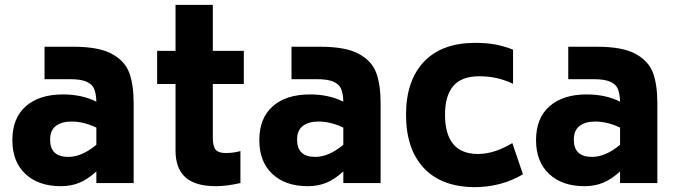

<svg xmlns="http://www.w3.org/2000/svg" viewBox="-20 -756 2800 793"><path d="M532 -330V0H378V-48Q342 -15 307.5 -1Q273 13 231 13Q139 13 85 -37.5Q31 -88 31 -177Q31 -268 86.5 -317Q142 -366 240 -366Q319 -366 378 -336Q377 -369 369 -388.5Q361 -408 337.5 -418.5Q314 -429 268 -429H164V-563H283Q388 -563 442 -533.5Q496 -504 514 -455Q532 -406 532 -330ZM378 -158V-229Q326 -254 275 -254Q235 -254 211 -236Q187 -218 187 -179Q187 -108 262 -108Q318 -108 378 -158Z M859 -409V-187Q859 -152 870.5 -138Q882 -124 912 -124Q944 -124 973 -132V0Q915 13 872 13Q786 13 745.5 -24Q705 -61 705 -134V-409H629V-546H705V-736H859V-546H987V-409Z M1552 -330V0H1398V-48Q1362 -15 1327.5 -1Q1293 13 1251 13Q1159 13 1105 -37.5Q1051 -88 1051 -177Q1051 -268 1106.5 -317Q1162 -366 1260 -366Q1339 -366 1398 -336Q1397 -369 1389 -388.5Q1381 -408 1357.5 -418.5Q1334 -429 1288 -429H1184V-563H1303Q1408 -563 1462 -533.5Q1516 -504 1534 -455Q1552 -406 1552 -330ZM1398 -158V-229Q1346 -254 1295 -254Q1255 -254 1231 -236Q1207 -218 1207 -179Q1207 -108 1282 -108Q1338 -108 1398 -158Z M1657 -282Q1657 -422 1730 -500Q1803 -578 1940 -579Q1989 -579 2024.5 -572.5Q2060 -566 2099 -551V-410Q2062 -427 2029 -434Q1996 -441 1957 -441Q1884 -440 1851 -399.5Q1818 -359 1818 -283Q1818 -121 1953 -120Q2022 -120 2096 -165L2140 -36Q2049 17 1940 17Q1803 16 1730 -62.5Q1657 -141 1657 -282Z M2695 -330V0H2541V-48Q2505 -15 2470.5 -1Q2436 13 2394 13Q2302 13 2248 -37.5Q2194 -88 2194 -177Q2194 -268 2249.5 -317Q2305 -366 2403 -366Q2482 -366 2541 -336Q2540 -369 2532 -388.5Q2524 -408 2500.5 -418.5Q2477 -429 2431 -429H2327V-563H2446Q2551 -563 2605 -533.5Q2659 -504 2677 -455Q2695 -406 2695 -330ZM2541 -158V-229Q2489 -254 2438 -254Q2398 -254 2374 -236Q2350 -218 2350 -179Q2350 -108 2425 -108Q2481 -108 2541 -158Z"/></svg>

Font: Biryani ExtraBold
Style: Regular
Weight: 800
Designer: Dan Reynolds and Mathieu Reguer
Foundry: Dan Reynolds and Mathieu Reguer
Version: Version 1.004; ttfautohint (v1.1) -l 5 -r 5 -G 72 -x 0 -D la